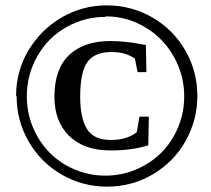

<svg xmlns="http://www.w3.org/2000/svg" viewBox="-20 -686 787 716"><path d="M42 -327 40 -328Q40 -421 86 -498Q133 -576 210 -621Q288 -666 378 -666Q470 -666 548 -621Q626 -576 671 -498Q716 -420 716 -328Q716 -239 672 -160Q629 -83 550 -36Q473 10 379 10Q288 10 210 -35Q132 -80 87 -158Q42 -236 42 -327ZM394 -125H391Q294 -125 238 -179Q183 -233 183 -325Q183 -428 237 -480Q292 -533 392 -533Q450 -533 524 -518L526 -417H493L483 -468Q464 -480 444 -486Q424 -492 396 -492Q333 -492 306 -455Q279 -417 279 -325Q279 -245 305 -204Q330 -164 394 -164Q453 -164 490 -193L500 -251H535L533 -144Q472 -125 394 -125ZM374 -625 373 -623Q294 -623 226 -584Q158 -545 119 -476Q80 -407 80 -327Q80 -247 119 -178Q158 -109 226 -70Q294 -31 373 -31Q451 -31 520 -70Q589 -109 628 -178Q667 -247 667 -327Q667 -406 628 -475Q589 -544 522 -584Q454 -625 374 -625Z"/></svg>

Font: Libra Serif Modern
Style: Bold Italic
Weight: 700
Italic angle: -12°
Designer: Stefan Peev, Context Ltd
Foundry: Stefan Peev, Context Ltd
Version: Version 1.000